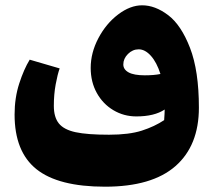

<svg xmlns="http://www.w3.org/2000/svg" viewBox="-20 -439 815 724"><path d="M730 -33Q730 110 641.5 187.5Q553 265 376 265Q200 265 117.5 199Q35 133 35 -7Q35 -70 52.5 -124Q70 -178 92 -214L205 -181Q197 -159 190 -121Q183 -83 183 -40Q183 3 202 26.5Q221 50 265 59.5Q309 69 391 69Q467 69 515 53.5Q563 38 599 14Q601 -14 601 -26Q562 0 494 0Q447 0 407.5 -23.5Q368 -47 345 -88.5Q322 -130 322 -183Q322 -240 351 -295Q380 -350 425.5 -384.5Q471 -419 516 -419Q565 -419 614 -382Q663 -345 696.5 -258.5Q730 -172 730 -33ZM526 -155Q561 -155 585 -160Q571 -204 549 -228.5Q527 -253 503 -253Q480 -253 462.5 -235.5Q445 -218 445 -196Q445 -177 465 -166Q485 -155 526 -155Z"/></svg>

Font: FiraGO Heavy
Style: Italic
Weight: 900
Italic angle: -8°
Designer: bBox Type GmbH
Foundry: bBox Type GmbH
Version: Version 1.001